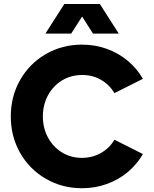

<svg xmlns="http://www.w3.org/2000/svg" viewBox="-20 -949 788 982"><path d="M35.2 -353.5Q35.2 -456.1 83 -540Q130.9 -624 214.4 -672.4Q297.9 -720.7 399.4 -720.7Q466.3 -720.7 526.1 -699.2Q585.9 -677.7 633.1 -638.4Q680.2 -599.1 710.9 -545.9L565.4 -472.7Q539.6 -516.1 496.1 -541Q452.6 -565.9 399.4 -565.4Q343.3 -565.4 297.6 -537.8Q252 -510.3 225.6 -461.7Q199.2 -413.1 199.2 -353.5Q199.2 -294.4 225.3 -245.8Q251.5 -197.3 297.1 -169.4Q342.8 -141.6 398.4 -141.6Q452.1 -141.6 495.8 -166.3Q539.6 -190.9 565.4 -234.4L710.9 -161.1Q680.2 -107.9 633.1 -68.6Q585.9 -29.3 526.1 -7.8Q466.3 13.7 399.4 13.7Q297.9 13.7 214.4 -34.7Q130.9 -83 83 -167Q35.2 -251 35.2 -353.5ZM309.1 -928.7H490.7L587.4 -777.3H455.6L399.9 -864.3L344.2 -777.3H212.4Z"/></svg>

Font: Wanted Sans ExtraBold
Style: Regular
Weight: 800
Designer: Original Design by Kil Hyung-jin and Kang Hanbin, Wanted Lab, Inc; Hangeul from Source Han Sans by Jang Soo-young and Ka
Foundry: Wanted Lab, Inc.
Version: Version 1.003